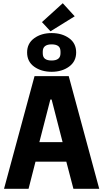

<svg xmlns="http://www.w3.org/2000/svg" viewBox="-20 -1170 640 1190"><path d="M435 0 391 -168H200L157 0H5L194 -698H406L595 0ZM300 -553H292L224 -289H368ZM293 -976 240 -1033 369 -1150 443 -1069ZM300 -725Q236 -725 192 -756.5Q148 -788 148 -845Q148 -901 192 -933Q236 -965 300 -965Q364 -965 408 -933.5Q452 -902 452 -845Q452 -789 408 -757Q364 -725 300 -725ZM300 -795Q327 -795 341 -806Q355 -817 355 -840V-850Q355 -874 341 -884.5Q327 -895 300 -895Q273 -895 259 -884Q245 -873 245 -850V-840Q245 -816 259 -805.5Q273 -795 300 -795Z"/></svg>

Font: Lilex
Style: Regular
Weight: 400
Monospace: yes
Designer: Mike Abbink, Paul van der Laan, Pieter van Rosmalen, Mikhael Khrustik
Foundry: Mikhael Khrustik
Version: Version 2.510